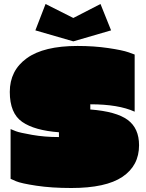

<svg xmlns="http://www.w3.org/2000/svg" viewBox="-20 -931 731 961"><path d="M368 -701Q450 -701 521.5 -690.5Q593 -680 624 -669L654 -658V-372Q573 -409 432 -409V-383Q562 -373 619 -331Q676 -289 676 -204Q676 -102 593 -46Q510 10 337 10Q238 10 162 -1.5Q86 -13 60 -24L33 -36V-285Q42 -281 60 -274Q78 -267 140.5 -256Q203 -245 275 -245V-269Q153 -278 91 -321Q29 -364 29 -471Q29 -578 114 -639.5Q199 -701 368 -701ZM347 -841 483 -911 536 -779 347 -724 157 -779 208 -911Z"/></svg>

Font: Erica One
Style: Regular
Weight: 400
Designer: Miguel Hernandez
Foundry: Miguel Hernandez
Version: Version 1.003